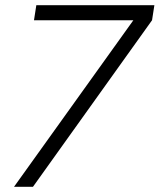

<svg xmlns="http://www.w3.org/2000/svg" viewBox="-20 -720 615 740"><path d="M34 0 494 -642H111L120 -700H575L566 -642L107 0Z"/></svg>

Font: Figtree Light
Style: Italic
Weight: 300
Italic angle: -9.5°
Foundry: Erik Kennedy
Version: Version 2.001; ttfautohint (v1.8.4.7-5d5b);gftools[0.9.27]